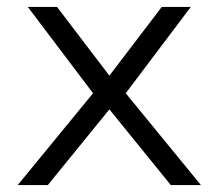

<svg xmlns="http://www.w3.org/2000/svg" viewBox="-20 -532 628 552"><path d="M31 0 247.5 -264 60 -512H144L294.5 -314.5L445 -512H528.5L341.5 -264L557.5 0H471L294.5 -217.5L117.5 0Z"/></svg>

Font: Spartan Thin
Style: Regular
Weight: 400
Version: Version 1.004